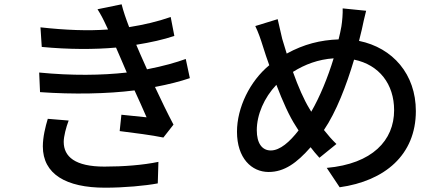

<svg xmlns="http://www.w3.org/2000/svg" viewBox="-20 -825 2040 892"><path d="M843 -551C799 -535 740 -518 663 -503C650 -532 639 -556 631 -575L613 -617C681 -628 739 -641 790 -658L773 -746C713 -725 649 -710 580 -699C565 -738 553 -773 545 -805L433 -782C448 -758 458 -740 474 -705L482 -688C389 -681 285 -685 168 -698L174 -607C299 -595 419 -595 519 -604C526 -587 534 -570 542 -551L569 -488C452 -475 315 -473 162 -488L166 -397C319 -386 480 -389 605 -405C625 -362 644 -319 661 -280C632 -283 589 -287 544 -292L536 -216C600 -208 687 -197 739 -186L786 -246C758 -299 728 -361 700 -421C764 -433 818 -447 862 -462ZM202 -273C191 -237 179 -188 179 -145C179 -16 287 47 468 47C557 47 655 38 713 27L716 -73C644 -58 553 -51 465 -51C329 -51 276 -97 276 -166C276 -191 287 -234 299 -265Z M1572 -786C1573 -763 1570 -726 1566 -702C1563 -683 1558 -663 1553 -642C1469 -639 1392 -620 1312 -576C1304 -600 1298 -624 1291 -645C1284 -674 1277 -707 1270 -736L1166 -704C1181 -673 1191 -643 1202 -608C1211 -580 1220 -551 1231 -522C1141 -448 1081 -325 1081 -213C1081 -90 1149 -26 1228 -26C1301 -26 1359 -68 1423 -141C1436 -124 1449 -108 1464 -92L1543 -156C1523 -175 1504 -197 1485 -221C1542 -305 1589 -427 1625 -548C1742 -524 1811 -434 1811 -313C1811 -173 1710 -64 1498 -45L1558 45C1767 16 1912 -105 1912 -309C1912 -480 1805 -603 1648 -635C1653 -654 1657 -671 1661 -688C1666 -711 1674 -750 1681 -775ZM1417 -321C1393 -360 1365 -423 1341 -491C1397 -526 1458 -549 1530 -554C1503 -465 1466 -375 1426 -306ZM1367 -219C1326 -166 1281 -126 1238 -126C1197 -126 1173 -160 1173 -220C1173 -292 1207 -371 1264 -431C1293 -355 1324 -285 1355 -238Z"/></svg>

Font: Spoqa Han Sans Neo Medium
Style: Regular
Weight: 500
Designer: [Spoqa Han Sans Neo] Dong-huui Kim  Younghwa Kang  Yujin Lee  [Noto Sans] Ryoko NISHIZUKA  (kana & ideographs); Paul D. 
Foundry: Spoqa (http://www.spoqa-han-sans.com)
Version: Version 1.000